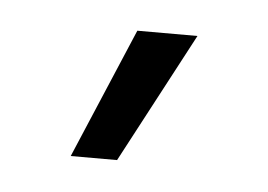

<svg xmlns="http://www.w3.org/2000/svg" viewBox="-27 -751 271 194"><g transform="rotate(5 108.5 -654.0)"><path d="M97 -588 167 -720H106L50 -588Z"/></g></svg>

Font: Fixel Display Light
Style: Regular
Weight: 300
Designer: AlfaBravo + MacPaw
Foundry: Kyrylo Tkachov, Marchela Mozhyna, Serhii Makarenko, Maria Weinstein, Zakhar Kryvoshyya
Version: Version 1.211